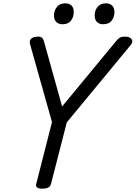

<svg xmlns="http://www.w3.org/2000/svg" viewBox="-20 -1122 817 1156"><path d="M235 14Q191 14 198 -14L293 -387L161 -856Q156 -874 165.5 -886.5Q175 -899 200 -901Q222 -903 231 -896Q240 -889 245 -872L354 -481L677 -872Q691 -890 704 -896.5Q717 -903 742 -901Q765 -899 773.5 -884Q782 -869 767 -851L382 -385L287 -14Q280 14 235 14ZM356 -976Q333 -976 319 -989.5Q305 -1003 305 -1030Q305 -1058 322.5 -1080Q340 -1102 374 -1102Q396 -1102 410 -1089Q424 -1076 424 -1049Q424 -1020 407.5 -998Q391 -976 356 -976ZM600 -976Q578 -976 564 -989.5Q550 -1003 550 -1030Q550 -1058 567 -1080Q584 -1102 619 -1102Q640 -1102 654.5 -1089Q669 -1076 669 -1049Q669 -1020 652.5 -998Q636 -976 600 -976Z"/></svg>

Font: Playwrite DE SAS
Style: Regular
Weight: 400
Designer: Veronika Burian, José Scaglione
Foundry: TypeTogether
Version: Version 1.002